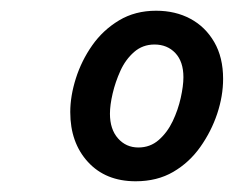

<svg xmlns="http://www.w3.org/2000/svg" viewBox="-20 -750 436 358"><path d="M233 -412Q177 -412 144 -448Q111 -484 111 -541Q111 -571 121.5 -604Q132 -637 152 -665.5Q172 -694 202 -712Q232 -730 271 -730Q307 -730 335 -715Q363 -700 379.5 -671.5Q396 -643 396 -603Q396 -571 385 -538Q374 -505 353.5 -476Q333 -447 303 -429.5Q273 -412 233 -412ZM238 -475Q260 -475 276 -489Q292 -503 302 -524Q312 -545 317 -567.5Q322 -590 322 -606Q322 -635 307 -651Q292 -667 268 -667Q246 -667 230 -653Q214 -639 204.5 -618Q195 -597 190 -575.5Q185 -554 185 -538Q185 -509 200 -492Q215 -475 238 -475Z"/></svg>

Font: Instrument Sans SemiCondensed Medium
Style: Italic
Weight: 500
Width: 4
Italic angle: -13°
Designer: Rodrigo Fuenzalida
Foundry: fragTYPE
Version: Version 1.000;gftools[0.9.28]